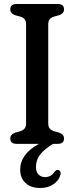

<svg xmlns="http://www.w3.org/2000/svg" viewBox="-20 -720 389 961"><path d="M221.5 -102Q221.5 -85 229.5 -76Q237.5 -67 252.5 -62.5L276.5 -56Q300.5 -47 300.5 -27Q300.5 0 269 0H246Q203 25.5 181.5 53Q160 80.5 160 115.5Q160 141 173.2 153.8Q186.5 166.5 205 166.5Q219 166.5 231.2 160.5Q243.5 154.5 252 141Q262 128.5 271.5 130.5Q277.5 132 281.8 138.8Q286 145.5 281.5 157.5Q275.5 181.5 248.8 201.2Q222 221 181.5 221Q134.5 221 107.8 196Q81 171 81 129.5Q81 51 175 0H63.5Q31.5 0 31.5 -27Q31.5 -47 55.5 -56L79.5 -62.5Q94.5 -67 102.5 -76Q110.5 -85 110.5 -102V-598.5Q110.5 -615 103 -624Q95.5 -633 81 -637L55.5 -644Q31.5 -652.5 31.5 -673Q31.5 -700 63.5 -700H269Q300.5 -700 300.5 -673Q300.5 -653 276.5 -644L251 -637Q236.5 -633 229 -624Q221.5 -615 221.5 -598.5Z"/></svg>

Font: Fraunces 72pt S100
Style: Regular
Weight: 400
Version: Version 1.000; ttfautohint (v1.8.3)